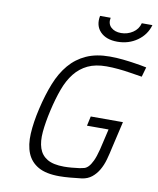

<svg xmlns="http://www.w3.org/2000/svg" viewBox="-99 -1000 893 1087"><g transform="rotate(10 347.5 -457.0)"><path d="M448 -924Q441 -889 462.5 -869Q484 -849 520 -849Q557 -849 587.5 -869Q618 -889 627 -924H688Q672 -867 622.5 -832Q573 -797 508 -797Q444 -797 410 -832Q376 -867 387 -924ZM434 -354H619L584 -203Q576 -165 566.5 -131Q557 -97 541 -69.5Q525 -42 502 -23.5Q479 -5 446 0Q413 4 378.5 7Q344 10 317 10Q240 10 195.5 -15.5Q151 -41 132 -87.5Q113 -134 116.5 -200Q120 -266 139 -347Q158 -429 184.5 -495.5Q211 -562 251 -609Q291 -656 347.5 -681.5Q404 -707 482 -707Q520 -707 558 -703Q596 -699 627 -694Q662 -689 695 -682L679 -626Q644 -632 609 -637Q579 -642 542.5 -645.5Q506 -649 473 -649Q410 -649 366 -628Q322 -607 291 -568Q260 -529 239.5 -473Q219 -417 203 -347Q187 -277 182 -221.5Q177 -166 190 -127.5Q203 -89 237.5 -68.5Q272 -48 334 -48Q354 -48 377.5 -50Q401 -52 423 -55Q436 -57 448.5 -60.5Q461 -64 472.5 -76Q484 -88 495.5 -112Q507 -136 518 -179L546 -299H422Z"/></g></svg>

Font: Panefresco 250wt
Style: Italic
Weight: 300
Version: Version 1.000